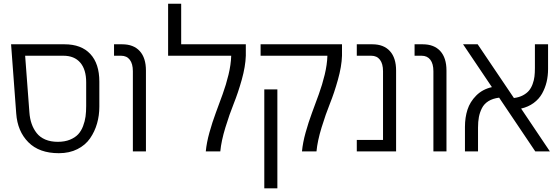

<svg xmlns="http://www.w3.org/2000/svg" viewBox="-20 -820 3028 1040"><path d="M518.1 -377.9V-242.2Q518.1 -194.3 505.6 -150.9Q493.2 -107.4 468 -70.8Q442.9 -34.2 399.4 -12.2Q356 9.8 298.8 9.8Q192.4 9.8 133.5 -49.6Q74.7 -108.9 67.9 -205.1L40 -580.1H329.1Q420.4 -580.1 469.2 -527.6Q518.1 -475.1 518.1 -377.9ZM323.2 -518.1H116.2L139.2 -211.9Q141.6 -177.2 151.4 -149.4Q161.1 -121.6 178.7 -99.1Q196.3 -76.7 225.3 -64.2Q254.4 -51.8 293 -51.8Q330.6 -51.8 358.6 -63.2Q386.7 -74.7 403.3 -92.5Q419.9 -110.4 429.9 -136.7Q439.9 -163.1 443.4 -189Q446.8 -214.8 446.8 -246.1V-374Q446.8 -443.4 414.8 -480.7Q382.8 -518.1 323.2 -518.1Z M770.5 -438V0H699.7V-434.1Q699.7 -474.6 683.1 -496.3Q666.5 -518.1 635.7 -518.1H597.7V-580.1H641.6Q703.6 -580.1 737.1 -543.2Q770.5 -506.3 770.5 -438Z M890.6 -799.8H961.4V-580.1H1311.5V-518.1Q1309.6 -460 1289.6 -388.4Q1269.5 -316.9 1246.3 -259.3Q1223.1 -201.7 1200.9 -129.4Q1178.7 -57.1 1173.3 0H1094.7Q1099.1 -47.4 1114.5 -102.5Q1129.9 -157.7 1148.7 -208.3Q1167.5 -258.8 1186 -309.8Q1204.6 -360.8 1217.8 -415.5Q1231 -470.2 1232.4 -518.1H890.6Z M1391.6 -580.1H1832.5V-518.1Q1830.6 -460 1810.5 -388.4Q1790.5 -316.9 1767.3 -259.3Q1744.1 -201.7 1721.9 -129.4Q1699.7 -57.1 1694.3 0H1615.7Q1620.1 -47.4 1635.5 -102.5Q1650.9 -157.7 1669.7 -208.3Q1688.5 -258.8 1707 -309.8Q1725.6 -360.8 1738.8 -415.5Q1752 -470.2 1753.4 -518.1H1391.6ZM1411.6 -335.9H1482.4V200.2H1411.6Z M2125.5 -438V0H1912.6V-62H2054.7V-434.1Q2054.7 -474.6 2038.1 -496.3Q2021.5 -518.1 1990.7 -518.1H1912.6V-580.1H1996.6Q2058.6 -580.1 2092 -543.2Q2125.5 -506.3 2125.5 -438Z M2398.4 -438V0H2327.6V-434.1Q2327.6 -474.6 2311 -496.3Q2294.4 -518.1 2263.7 -518.1H2225.6V-580.1H2269.5Q2331.5 -580.1 2365 -543.2Q2398.4 -506.3 2398.4 -438Z M2879.4 0 2683.6 -291Q2648.9 -286.6 2625.5 -272Q2602.1 -257.3 2590.3 -233.9Q2578.6 -210.4 2574 -185.8Q2569.3 -161.1 2569.3 -128.9V0H2498.5V-132.8Q2498.5 -183.6 2512.2 -226.1Q2525.9 -268.6 2559.6 -302.5Q2593.3 -336.4 2644.5 -348.1L2488.3 -580.1H2567.4L2763.7 -289.1Q2791.5 -292.5 2812.3 -303.5Q2833 -314.5 2845.2 -329.1Q2857.4 -343.8 2865 -364.5Q2872.6 -385.3 2875 -405.5Q2877.4 -425.8 2877.4 -451.2V-580.1H2948.7V-446.8Q2948.7 -409.2 2940.7 -375.7Q2932.6 -342.3 2916 -312.7Q2899.4 -283.2 2870.4 -262Q2841.3 -240.7 2802.7 -231.9L2958.5 0Z"/></svg>

Font: LT Superior
Style: Regular
Weight: 400
Designer: Daniel Lyons
Foundry: LyonsType
Version: Version 1.000